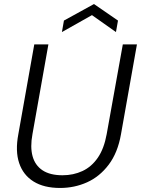

<svg xmlns="http://www.w3.org/2000/svg" viewBox="-20 -920 699 952"><path d="M278 12Q198 12 146.5 -20Q95 -52 75 -111.5Q55 -171 71 -255L150 -700H220L141 -255Q129 -191 141.5 -145.5Q154 -100 191 -75.5Q228 -51 290 -51Q344 -51 389 -72Q434 -93 465 -138Q496 -183 509 -255L589 -700H659L580 -255Q564 -163 519 -103.5Q474 -44 411.5 -16Q349 12 278 12ZM287 -761 297 -818 446 -900 565 -818 555 -761 436 -845Z"/></svg>

Font: DM Sans 18pt Light
Style: Italic
Weight: 300
Italic angle: -10°
Designer: Colophon Foundry, Jonny Pinhorn
Foundry: Colophon Foundry
Version: Version 4.004;gftools[0.9.30]